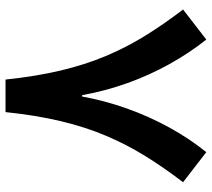

<svg xmlns="http://www.w3.org/2000/svg" viewBox="-56 -697 773 701"><g transform="rotate(-90 330.5 -346.5)"><path d="M328.6 -433.2H333.5Q348.7 -348.9 377.4 -268.4Q406.2 -187.9 446.7 -114.9Q487.2 -41.8 536.6 20.2L646.3 -64.6Q592.5 -135 550.1 -203.6Q507.7 -272.3 476.2 -347.3Q444.7 -422.4 423.5 -511.7Q402.3 -601.1 390.5 -712.8H271.7Q260.1 -601.1 238.8 -511.7Q217.5 -422.4 185.9 -347.3Q154.3 -272.3 111.9 -203.6Q69.5 -135 15.7 -64.6L125.5 20.2Q175.4 -41.8 215.5 -114.9Q255.6 -187.9 284.4 -268.4Q313.2 -348.9 328.6 -433.2Z"/></g></svg>

Font: Estedad-FD VF
Style: Regular
Weight: 100
Designer: Amin Abedi
Version: Version 7.3